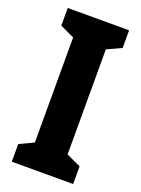

<svg xmlns="http://www.w3.org/2000/svg" viewBox="-138 -776 614 838"><g transform="rotate(20 169.5 -357.0)"><path d="M312 0H27V-82L93 -113V-601L27 -632V-714H312V-632L245 -601V-113L312 -82Z"/></g></svg>

Font: Noto Sans Hebrew ExtraCondensed ExtraBold
Style: Regular
Weight: 800
Width: 2
Designer: Monotype Design Team
Foundry: Monotype Imaging Inc.
Version: Version 2.004; ttfautohint (v1.8.4.7-5d5b)